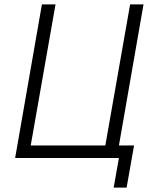

<svg xmlns="http://www.w3.org/2000/svg" viewBox="-20 -720 698 875"><path d="M591 -57H522L634 -700H573L460 -57H120L233 -700H171L49 0H522L498 135H557Z"/></svg>

Font: Fixel Text 20240404 Light
Style: Italic
Weight: 300
Width: 4
Italic angle: -10°
Designer: AlfaBravo + MacPaw
Foundry: Kyrylo Tkachov, Marchela Mozhyna, Serhii Makarenko, Maria Weinstein, Zakhar Kryvoshyya
Version: Version 1.211;Glyphs 3.2 (3225)